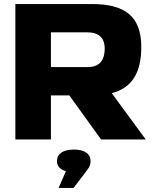

<svg xmlns="http://www.w3.org/2000/svg" viewBox="-20 -690 760 950"><path d="M435 -670H56V0H232V-218H323L480 0H701L533 -229C632 -255 679 -328 679 -458C679 -610 597 -670 435 -670ZM232 -358V-530H412C468 -530 498 -503 498 -450C498 -386 468 -358 412 -358ZM262 108C262 132 278 149 306 157L270 240H344L411 152C426 133 428 121 428 107V105C428 72 399 50 346 50C291 50 262 72 262 106Z"/></svg>

Font: LT Wave Black
Style: Regular
Weight: 900
Designer: Daniel Lyons
Version: Version 2.5 (Glyphs App)